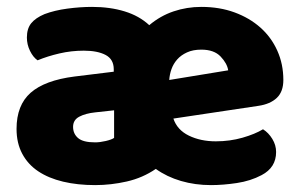

<svg xmlns="http://www.w3.org/2000/svg" viewBox="-20 -521 873 557"><path d="M592 16Q546 16 505 4Q464 -8 432 -31Q394 -5 348 5.5Q302 16 256 16Q205 16 163 6Q121 -4 91 -24Q61 -44 44.5 -75Q28 -106 28 -147Q28 -216 69 -252Q110 -288 196 -299L310 -313V-320Q310 -349 286.5 -361.5Q263 -374 223 -374Q187 -374 152.5 -366Q118 -358 89 -346Q76 -355 67 -373.5Q58 -392 58 -412Q58 -438 70.5 -453.5Q83 -469 109 -480Q138 -491 175.5 -496Q213 -501 247 -501Q299 -501 341.5 -488Q384 -475 413 -448Q445 -475 483.5 -488Q522 -501 564 -501Q617 -501 660.5 -485Q704 -469 735.5 -441Q767 -413 784.5 -374Q802 -335 802 -289Q802 -255 783 -237Q764 -219 730 -214L483 -177Q494 -144 528 -127.5Q562 -111 606 -111Q647 -111 683.5 -121.5Q720 -132 743 -146Q759 -136 770 -118Q781 -100 781 -80Q781 -35 739 -13Q707 4 667 10Q627 16 592 16ZM564 -377Q540 -377 522.5 -369Q505 -361 494 -348.5Q483 -336 477.5 -320.5Q472 -305 471 -289L642 -317Q639 -337 620 -357Q601 -377 564 -377ZM256 -108Q270 -108 287 -112Q304 -116 311 -121V-201L256 -195Q228 -192 210 -182.5Q192 -173 192 -153Q192 -133 206.5 -120.5Q221 -108 256 -108Z"/></svg>

Font: Baloo
Style: Regular
Weight: 400
Designer: Sarang Kulkarni and Ek Type
Foundry: Ek Type
Version: Version 1.100;PS 1.000;hotconv 1.0.88;makeotf.lib2.5.647800;